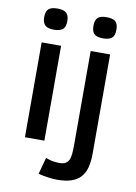

<svg xmlns="http://www.w3.org/2000/svg" viewBox="-97 -766 721 1021"><g transform="rotate(10 263.5 -255.5)"><path d="M191.9 -647Q191.9 -614.7 176.5 -602.3Q161.1 -589.8 128.9 -589.8Q93.8 -589.8 80.3 -604.5Q66.9 -619.1 66.9 -647Q66.9 -677.2 81.1 -690.7Q95.2 -704.1 128.9 -704.1Q162.6 -704.1 177.2 -690.9Q191.9 -677.7 191.9 -647ZM77.1 0V-512.2H182.1V0ZM457 -647Q457 -614.7 441.7 -602.3Q426.3 -589.8 394 -589.8Q376.5 -589.8 364.5 -593.5Q352.5 -597.2 345.7 -604.5Q338.9 -611.8 335.9 -622.3Q333 -632.8 333 -647Q333 -677.2 346.7 -690.7Q360.4 -704.1 394 -704.1Q428.7 -704.1 442.9 -690.9Q457 -677.7 457 -647ZM446.8 22Q446.8 66.4 438.2 98.6Q429.7 130.9 410.2 151.9Q390.6 172.9 359.4 182.9Q328.1 192.9 282.7 192.9Q273.9 192.9 262 191.9Q250 190.9 236.6 189.2Q223.1 187.5 209 184.8Q194.8 182.1 182.6 178.2L207 88.9Q224.1 95.7 242.2 99.4Q260.3 103 280.8 103Q300.8 103 312.7 96.7Q324.7 90.3 331.3 77.1Q337.9 64 339.8 43.9Q341.8 23.9 341.8 -2.9V-512.2H446.8Z"/></g></svg>

Font: Clear Sans Medium
Style: Regular
Weight: 500
Foundry: Intel Corporation
Version: Version 1.00